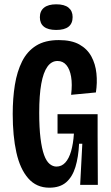

<svg xmlns="http://www.w3.org/2000/svg" viewBox="-20 -858 514 891"><path d="M209 13Q149 13 111 -30.5Q73 -74 56 -150.5Q39 -227 39 -329Q39 -402 49 -464Q59 -526 82.5 -573Q106 -620 147.5 -646Q189 -672 253 -672Q312 -672 348.5 -651.5Q385 -631 404 -596Q423 -561 427.5 -517.5Q432 -474 425 -429L310 -418Q316 -467 310 -502Q304 -537 288 -556Q272 -575 247 -575Q219 -575 200 -548.5Q181 -522 171.5 -469Q162 -416 162 -335Q162 -265 168 -216.5Q174 -168 184.5 -139Q195 -110 210 -97.5Q225 -85 242 -85Q266 -85 283 -103.5Q300 -122 310 -156.5Q320 -191 323 -238H247V-328H433V-229L434 0H352L362 -191H347Q344 -129 330 -83Q316 -37 287 -12Q258 13 209 13ZM241 -719Q203 -719 184 -734Q165 -749 165 -778Q165 -807 184.5 -822.5Q204 -838 241 -838Q279 -838 298 -822.5Q317 -807 317 -779Q317 -749 298 -734Q279 -719 241 -719Z"/></svg>

Font: Bricolage Grotesque 36pt Condensed SemiBold
Style: Regular
Weight: 600
Width: 3
Designer: Mathieu Triay
Foundry: Atelier Triay
Version: Version 1.001;gftools[0.9.33.dev8+g029e19f]